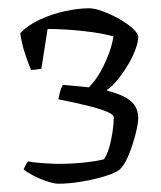

<svg xmlns="http://www.w3.org/2000/svg" viewBox="-20 -790 390 464"><path d="M121 -346Q111 -346 93 -352Q75 -358 59 -366.5Q43 -375 37 -381Q38 -383 41.5 -390Q45 -397 48 -400Q62 -397 86.5 -395.5Q111 -394 120 -394Q152 -394 181.5 -397Q211 -400 231 -405Q238 -414 243.5 -432.5Q249 -451 252 -471.5Q255 -492 255 -506Q255 -513 238.5 -520Q222 -527 192 -534.5Q162 -542 121 -550Q123 -560 125 -568Q127 -576 132 -585L195 -579Q213 -598 225 -620.5Q237 -643 244.5 -664.5Q252 -686 254 -702Q227 -710 181 -715Q135 -720 95 -720L80 -624Q76 -623 68 -622Q60 -621 55 -621Q45 -645 38.5 -666.5Q32 -688 29 -710Q47 -729 76 -742.5Q105 -756 137 -763Q169 -770 195 -770Q209 -770 229 -762.5Q249 -755 268.5 -744Q288 -733 301 -721Q314 -709 314 -701Q314 -688 307 -669.5Q300 -651 288.5 -632Q277 -613 264 -597Q251 -581 239 -573V-571Q269 -563 285 -553.5Q301 -544 307.5 -532Q314 -520 314 -504Q314 -491 307.5 -465.5Q301 -440 291 -415.5Q281 -391 269 -380Q259 -372 233 -364Q207 -356 176.5 -351Q146 -346 121 -346Z"/></svg>

Font: Texturina 12pt Thin
Style: Regular
Weight: 250
Designer: Guillermo Torres Carreño
Foundry: Omnibus-Type
Version: Version 1.002